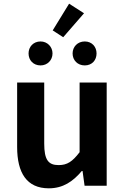

<svg xmlns="http://www.w3.org/2000/svg" viewBox="-20 -1008 677 1042"><path d="M323 -806 436 -936 355 -988 266 -843ZM200 -653C237 -653 265 -681 265 -718C265 -754 237 -783 200 -783C161 -783 135 -754 135 -718C135 -681 161 -653 200 -653ZM440 -653C479 -653 504 -681 504 -718C504 -754 479 -783 440 -783C401 -783 374 -754 374 -718C374 -681 401 -653 440 -653ZM245 14C322 14 376 -23 424 -80H428L439 0H559V-560H412V-182C373 -131 345 -112 298 -112C242 -112 220 -141 220 -229V-560H73V-210C73 -70 125 14 245 14Z"/></svg>

Font: Spoqa Han Sans Neo Bold
Style: Bold
Weight: 700
Designer: [Spoqa Han Sans Neo] Dong-huui Kim  Younghwa Kang  Yujin Lee  [Noto Sans] Ryoko NISHIZUKA  (kana & ideographs); Paul D. 
Foundry: Spoqa (http://www.spoqa-han-sans.com)
Version: Version 1.000